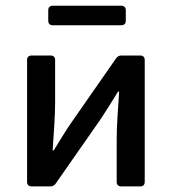

<svg xmlns="http://www.w3.org/2000/svg" viewBox="-20 -662 610 682"><path d="M151.4 -626V-587.9C151.4 -578.1 157.2 -572.3 167 -572.3H411.1C420.9 -572.3 426.8 -578.1 426.8 -587.9V-626C426.8 -635.7 420.9 -641.6 411.1 -641.6H167C157.2 -641.6 151.4 -635.7 151.4 -626ZM76.2 -449.2V-15.6C76.2 -5.9 82 0 91.8 0H159.2C167 0 172.9 -2.9 177.7 -9.8L337.9 -239.3C355.5 -265.6 382.8 -309.6 399.4 -336.9H403.3C399.4 -277.3 394.5 -216.8 394.5 -168V-15.6C394.5 -5.9 400.4 0 410.2 0H478.5C488.3 0 494.1 -5.9 494.1 -15.6V-449.2C494.1 -459 488.3 -464.8 478.5 -464.8H411.1C403.3 -464.8 397.5 -461.9 392.6 -455.1L233.4 -226.6C214.8 -200.2 188.5 -156.2 170.9 -127.9H167C170.9 -186.5 175.8 -249 175.8 -297.9V-449.2C175.8 -459 169.9 -464.8 160.2 -464.8H91.8C82 -464.8 76.2 -459 76.2 -449.2Z"/></svg>

Font: Ed Sans Neue Medium
Style: Regular
Weight: 500
Designer: Stephen Hutchings
Version: Version 1.004;PS 001.004;hotconv 1.0.88;makeotf.lib2.5.64775